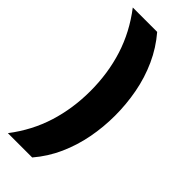

<svg xmlns="http://www.w3.org/2000/svg" viewBox="-277 -776 932 932"><g transform="rotate(45 189.0 -310.0)"><path d="M181 120H14Q86 26 119.5 -81.2Q153 -188.5 153 -307.5Q153 -429 118.8 -537Q84.5 -645 11.5 -740H179Q229.5 -681 261.2 -610.8Q293 -540.5 307.5 -463.5Q322 -386.5 322 -307.5Q322 -229.5 307.5 -153.5Q293 -77.5 262 -8Q231 61.5 181 120Z"/></g></svg>

Font: Encode Sans SC SemiExpanded
Style: Bold
Weight: 700
Width: 6
Designer: Multiple Designers
Foundry: Impallari Type
Version: Version 3.002